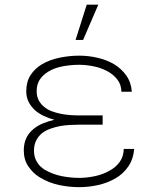

<svg xmlns="http://www.w3.org/2000/svg" viewBox="-20 -770 640 800"><path d="M79.1 -143.6Q79.1 -104 98.4 -76.2Q117.7 -48.3 143.6 -32.2Q182.6 -8.3 225.1 0.7Q267.6 9.8 310.1 9.8Q350.6 9.8 390.1 0.7Q429.7 -8.3 461.9 -27.3Q493.7 -45.9 514.6 -76.4Q535.6 -106.9 539.1 -149.4H495.6Q495.1 -117.7 478.5 -95Q461.9 -72.3 436 -58.6Q408.7 -43 375 -35.9Q341.3 -28.8 310.1 -28.8Q274.4 -28.8 237.1 -36.1Q199.7 -43.5 167 -62.5Q145.5 -75.2 133.5 -95.9Q121.6 -116.7 121.6 -142.1Q121.6 -166.5 130.6 -184.3Q139.6 -202.1 154.8 -214.8Q169.4 -226.1 188.7 -233.2Q208 -240.2 229.5 -244.6Q249.5 -248 270.5 -249.3Q291.5 -250.5 310.1 -250.5H407.7V-289.1H310.1Q292 -289.1 272.2 -290.5Q252.4 -292 232.9 -295.9Q213.9 -299.8 196.5 -306.2Q179.2 -312.5 166 -323.2Q150.4 -335 141.6 -351.6Q132.8 -368.2 132.8 -390.6Q132.8 -418 145.3 -437.5Q157.7 -457 180.7 -471.2Q204.6 -486.3 239 -493.2Q273.4 -500 310.1 -500Q338.4 -500 369.1 -493.9Q399.9 -487.8 425.8 -474.1Q451.2 -460.9 468.3 -439.5Q485.4 -418 485.8 -387.7H529.3Q526.4 -427.2 506.1 -455.6Q485.8 -483.9 455.6 -502.4Q424.3 -520.5 386.5 -529.3Q348.6 -538.1 310.1 -538.1Q269 -538.1 227.8 -529.5Q186.5 -521 154.3 -502Q125 -484.4 107.2 -456.8Q89.4 -429.2 89.4 -389.6Q89.4 -364.7 99.4 -345.2Q109.4 -325.7 126 -310.5Q141.6 -296.9 162.6 -286.9Q183.6 -276.9 206.5 -271Q181.6 -265.1 159.4 -256.1Q137.2 -247.1 120.1 -232.9Q100.6 -217.3 89.8 -195.1Q79.1 -172.9 79.1 -143.6ZM341.3 -750.5 294.9 -603.5H326.2L389.6 -750.5Z"/></svg>

Font: Roboto Mono ExtraLight
Style: Regular
Weight: 250
Monospace: yes
Designer: Google
Version: Version 3.000